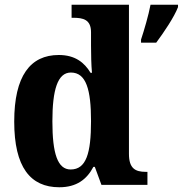

<svg xmlns="http://www.w3.org/2000/svg" viewBox="-20 -780 771 810"><path d="M230 10C303 10 346 -23 374 -76H380L408 0H602V-55H595C551 -55 524 -69 524 -131V-760H282V-705H289C330 -705 364 -698 364 -644V-588C364 -551 365 -505 368 -473H362C336 -516 297 -548 228 -548C108 -548 40 -460 40 -267C40 -75 108 10 230 10ZM575 -613V-600H639C671 -643 715 -708 731 -750V-760H615C607 -717 588 -652 575 -613ZM278 -65C223 -65 201 -132 201 -268C201 -401 223 -474 279 -474C344 -474 364 -401 364 -269C364 -134 344 -65 278 -65Z"/></svg>

Font: Noto Serif Armenian SemiCondensed
Style: Bold
Weight: 700
Width: 4
Designer: Monotype Design Team
Foundry: Monotype Imaging Inc.
Version: Version 2.008